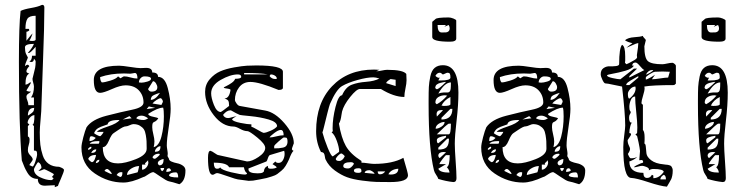

<svg xmlns="http://www.w3.org/2000/svg" viewBox="-20 -748 3091 792"><path d="M206 16Q198 16 184.5 17Q171 18 165 18Q136 18 136 -10Q122 -10 111.5 -16Q101 -22 92.5 -36.5Q84 -51 81 -58.5Q78 -66 70 -86Q58 -230 58 -493Q58 -646 65 -703Q79 -710 108 -715Q137 -720 151 -727Q153 -728 154 -728Q163 -728 163 -717Q163 -641 157.5 -500Q152 -359 151 -314Q151 -293 147.5 -256Q144 -219 144 -202Q144 -172 146.5 -150.5Q149 -129 156.5 -106.5Q164 -84 181 -72Q198 -60 224 -60Q244 -53 244 -47Q244 -40 231.5 -11.5Q219 17 219 19L206 24ZM120 -50Q120 -29 145 -17Q170 -5 191 -5Q197 -5 201 -13L194 -18Q202 -26 202 -29Q202 -31 184.5 -40Q167 -49 163 -50Q160 -50 153 -46.5Q146 -43 138 -43Q139 -43 151 -55Q151 -72 138 -79Q135 -79 127.5 -65.5Q120 -52 120 -50ZM101 -67Q113 -61 114 -61Q119 -61 126 -82Q133 -103 133 -111Q133 -121 130.5 -124Q128 -127 120 -127V-228L114 -234Q122 -234 122 -273Q112 -273 103 -262.5Q94 -252 94 -241Q94 -240 97.5 -237.5Q101 -235 101 -234L95 -228V-185Q102 -183 102 -172Q102 -160 98.5 -150Q95 -140 95 -128Q95 -117 105 -107Q115 -97 115 -90Q115 -87 108.5 -78.5Q102 -70 101 -67ZM121 -303Q95 -303 95 -271Q96 -271 101.5 -275Q107 -279 108 -279.5Q109 -280 113 -283.5Q117 -287 118 -289Q119 -291 120 -295Q121 -299 121 -303ZM89 -349Q89 -342 93 -333Q97 -324 97 -314H120V-346H108Q120 -362 120 -391Q120 -397 117 -407Q114 -417 114 -423Q116 -433 119.5 -445.5Q123 -458 125 -468.5Q127 -479 127 -494Q127 -499 120 -506Q120 -492 108 -492L105 -493Q102 -494 101 -494Q112 -500 112 -518H127V-555Q105 -529 98 -529L97 -530Q96 -530 95 -530Q114 -551 120 -567Q83 -567 83 -553Q83 -545 84 -538Q85 -531 87 -526.5Q89 -522 91 -518.5Q93 -515 94 -513L95 -511Q95 -509 89 -495.5Q83 -482 83 -475Q89 -481 95 -481Q96 -481 98.5 -478.5Q101 -476 101 -475Q89 -463 89 -454Q89 -449 94.5 -447Q100 -445 101 -444Q85 -439 85 -399Q92 -399 97.5 -403.5Q103 -408 105 -408Q106 -408 106 -408L108 -407Q106 -402 89 -375Q92 -370 108 -370Q106 -367 97.5 -362Q89 -357 89 -349ZM89 -617V-580Q112 -609 114 -610L113 -606Q112 -602 108.5 -594Q105 -586 101 -580Q106 -579 112 -579Q127 -579 127 -585V-683Q101 -683 93 -670.5Q85 -658 85 -629H99Q99 -628 100 -626L101 -624Q101 -622 96.5 -619.5Q92 -617 89 -617Z M613 -38Q605 -38 590.5 -28Q576 -18 572 -18Q522 5 489 5Q426 5 371 -32.5Q316 -70 316 -140Q316 -153 323.5 -181.5Q331 -210 337 -223Q359 -255 419 -270.5Q479 -286 525.5 -295.5Q572 -305 572 -325Q572 -355 552.5 -375.5Q533 -396 498 -396Q476 -396 441.5 -380.5Q407 -365 393 -365Q367 -365 367 -418Q367 -477 471 -477Q484 -477 516 -472Q548 -467 560 -467Q563 -467 571 -467.5Q579 -468 583 -468Q608 -468 608 -449Q632 -449 632 -431Q660 -431 672 -385Q684 -339 684 -299Q684 -273 676 -223Q668 -173 668 -148Q668 -142 670 -130.5Q672 -119 672 -113Q672 -112 671.5 -109Q671 -106 671 -104Q676 -94 677 -93Q677 -86 687.5 -81.5Q698 -77 711 -74.5Q724 -72 734.5 -64.5Q745 -57 745 -45Q745 -2 720 12Q689 2 677 0Q667 -2 641 -20Q615 -38 613 -38ZM461 -26Q474 -18 476 -18Q485 -18 485 -37L480 -38Q468 -38 461 -26ZM677 -26Q677 -16 715 -16Q715 -37 705 -37Q683 -37 677 -26ZM554 -63Q538 -63 521 -52.5Q504 -42 504 -26L547 -37Q549 -37 554 -63ZM411 -43Q413 -42 420 -38.5Q427 -35 432.5 -32.5Q438 -30 441 -30Q441 -35 433.5 -43Q426 -51 422 -51Q415 -51 411 -43ZM677 -54Q666 -54 666 -39Q683 -39 686 -46Q681 -54 677 -54ZM642 -55Q642 -46 649 -42Q657 -47 657 -55ZM566 -69V-48Q576 -48 584 -57.5Q592 -67 592 -78L591 -82Q591 -86 591 -87L578 -74L580 -69ZM631 -75Q631 -72 633.5 -69Q636 -66 638 -66Q655 -66 655 -92Q649 -92 640 -87Q631 -82 631 -75ZM390 -89Q377 -89 375 -75Q390 -77 390 -89ZM404 -141Q404 -74 467 -74Q496 -74 540.5 -91.5Q585 -109 585 -134V-138Q585 -156 584.5 -165.5Q584 -175 581.5 -190.5Q579 -206 573.5 -214.5Q568 -223 557 -229.5Q546 -236 530 -236Q525 -236 515 -231.5Q505 -227 501 -227Q494 -227 485.5 -222.5Q477 -218 464.5 -209.5Q452 -201 449 -199Q440 -194 429 -167.5Q418 -141 404 -141ZM344 -93Q345 -90 348.5 -86.5Q352 -83 355 -81Q358 -79 359 -79Q366 -79 371 -91Q376 -103 376 -109Q351 -109 344 -93ZM609 -100Q611 -93 619 -93Q621 -93 630 -100.5Q639 -108 639 -111Q639 -114 635 -114Q617 -114 609 -100ZM377 -132Q363 -132 356 -117Q377 -117 377 -132ZM642 -145Q634 -145 626.5 -137.5Q619 -130 619 -122Q632 -122 637 -127Q642 -132 642 -145ZM356 -143Q353 -143 348 -139Q343 -135 343 -133L344 -130Q347 -130 352 -133Q357 -136 357 -138V-140Q356 -142 356 -143ZM608 -223Q608 -212 612.5 -194Q617 -176 617 -165Q617 -154 614 -141Q636 -146 646 -185Q656 -224 656 -268Q656 -294 653 -304Q631 -304 591 -278Q593 -270 611 -266.5Q629 -263 633 -260Q629 -254 625 -250.5Q621 -247 618 -246Q615 -245 612.5 -243Q610 -241 609 -236.5Q608 -232 608 -223ZM387 -155Q390 -158 390 -165Q390 -166 385 -166Q356 -166 350 -155ZM356 -186Q349 -186 349 -166Q364 -166 375 -179Q365 -186 356 -186ZM368 -199Q370 -196 380 -191Q390 -186 393 -186Q395 -186 401 -193.5Q407 -201 407 -204H380Q385 -213 424.5 -226Q464 -239 473 -253H469Q426 -253 424 -235Q419 -233 410 -230Q401 -227 396 -225Q391 -223 385 -219.5Q379 -216 375 -211Q371 -206 368 -199ZM542 -260Q553 -253 572 -253Q581 -253 591 -260Q576 -271 564 -271Q547 -271 542 -260ZM514 -269 486 -255 523 -260ZM594 -309 585 -298 620 -303ZM609 -321 646 -315 647 -318Q649 -321 650.5 -324.5Q652 -328 652 -329Q652 -333 648.5 -338Q645 -343 643 -343Q637 -343 625.5 -335.5Q614 -328 609 -321ZM640 -365Q638 -364 633.5 -363Q629 -362 627 -361Q625 -360 621 -358.5Q617 -357 615 -356Q613 -355 610 -353Q607 -351 605.5 -348.5Q604 -346 603 -343Q602 -340 602 -336Q621 -336 640 -365ZM591 -381Q591 -378 595 -374Q599 -370 604 -370Q629 -370 629 -388Q629 -395 623.5 -404Q618 -413 611 -413ZM393 -430Q393 -415 400 -408Q411 -408 435.5 -415.5Q460 -423 467 -433L477 -425Q478 -425 483.5 -429Q489 -433 492 -433Q503 -433 518.5 -428.5Q534 -424 547 -424Q547 -447 536 -447Q534 -447 527.5 -445.5Q521 -444 518 -444Q499 -445 492 -445Q436 -445 393 -430ZM576 -433Q567 -433 560 -425.5Q553 -418 553 -408Q554 -408 558 -407.5Q562 -407 563 -407Q573 -407 588 -411.5Q603 -416 603 -423Q603 -433 576 -433Z M1006 -2 961 -8Q956 -8 919 -21Q882 -34 876 -34Q871 -34 866 -30.5Q861 -27 857 -27Q838 -27 838 -97Q838 -126 848 -126Q855 -124 866 -116Q877 -108 882 -108L999 -82Q1019 -82 1046.5 -100.5Q1074 -119 1074 -138Q1074 -154 1041.5 -180.5Q1009 -207 1001 -207Q987 -207 970 -216.5Q953 -226 944 -226Q898 -226 862 -272.5Q826 -319 826 -369Q826 -399 845 -421Q864 -443 888 -453.5Q912 -464 946 -470Q980 -476 999 -477Q1018 -478 1037 -478Q1147 -478 1147 -452V-386Q1147 -377 1129 -377Q1049 -410 1013 -410Q983 -410 966 -387.5Q949 -365 949 -335Q949 -331 955.5 -321.5Q962 -312 969 -311L1074 -292Q1114 -285 1153 -240Q1192 -195 1192 -157Q1192 -156 1188 -146Q1184 -136 1184 -132Q1184 -131 1186.5 -128.5Q1189 -126 1191 -126Q1183 -120 1172 -90Q1165 -75 1158 -63.5Q1151 -52 1140.5 -43.5Q1130 -35 1123.5 -30Q1117 -25 1101 -20Q1085 -15 1079 -13.5Q1073 -12 1052 -8Q1031 -4 1024 -3ZM888 -58Q893 -47 933 -37.5Q973 -28 990 -28Q999 -28 999 -34Q990 -38 986 -58H925Q917 -77 862 -77Q862 -52 875 -52Q886 -52 888 -58ZM1005 -49Q1005 -33 1043 -33Q1057 -33 1063 -36Q1069 -39 1069 -43.5Q1069 -48 1072.5 -54Q1076 -60 1085 -64Q1085 -56 1087.5 -54Q1090 -52 1097 -52Q1115 -52 1122 -58Q1119 -62 1104 -71L1116 -82Q1119 -76 1129 -76Q1141 -76 1147.5 -88Q1154 -100 1154 -113Q1154 -122 1152 -126L1092 -108Q1087 -103 1084.5 -94Q1082 -85 1079 -82L1005 -53ZM1152 -181H1151Q1148 -181 1129.5 -165Q1111 -149 1111 -145V-136Q1124 -136 1130 -136.5Q1136 -137 1146.5 -139Q1157 -141 1161.5 -147.5Q1166 -154 1166 -164Q1166 -178 1161 -180Q1157 -181 1152 -181ZM1138 -212Q1128 -212 1111 -199Q1094 -186 1092 -181Q1103 -181 1120 -185.5Q1137 -190 1150 -190Q1150 -212 1138 -212ZM1017 -225Q1023 -224 1043.5 -212Q1064 -200 1067 -200Q1077 -200 1097 -209Q1117 -218 1123 -227Q1123 -245 1088.5 -255Q1054 -265 1012.5 -269Q971 -273 969 -274Q964 -276 955 -280.5Q946 -285 939.5 -289Q933 -293 931 -293Q915 -293 900 -274Q906 -261 921 -261Q927 -261 937.5 -264.5Q948 -268 956 -268Q941 -262 937 -255Q942 -247 972 -241Q1002 -235 1017 -235ZM851 -363Q851 -344 862.5 -315Q874 -286 891 -286Q893 -286 925 -311Q925 -327 921.5 -332.5Q918 -338 906 -342Q926 -342 931 -378Q928 -381 921 -382Q914 -383 908.5 -384Q903 -385 903 -387Q903 -388 913.5 -393Q924 -398 935.5 -406Q947 -414 950 -423Q975 -423 975 -431Q975 -441 961 -441Q930 -441 890.5 -418.5Q851 -396 851 -363ZM1092 -434Q1101 -422 1116 -422L1122 -423Q1122 -431 1114 -436Q1106 -441 1097 -441Q1096 -441 1094 -438Q1092 -435 1092 -434ZM987 -447V-441H1085Q1056 -447 987 -447Z M1304 -121Q1284 -160 1284 -207Q1284 -323 1349.5 -392Q1415 -461 1523 -461Q1525 -461 1534.5 -460.5Q1544 -460 1545 -460L1532 -454Q1541 -454 1555 -457Q1569 -460 1577 -460Q1643 -460 1656 -443Q1656 -441 1656.5 -429.5Q1657 -418 1657 -417Q1657 -404 1652.5 -383Q1648 -362 1648 -348Q1605 -348 1551 -381H1465Q1451 -381 1424.5 -348Q1398 -315 1391 -288Q1390 -285 1388.5 -273.5Q1387 -262 1384.5 -253Q1382 -244 1378 -238Q1388 -179 1406.5 -146Q1425 -113 1471 -84V-77Q1480 -77 1497 -74.5Q1514 -72 1523 -72Q1599 -72 1644 -97Q1663 -34 1663 -25Q1663 3 1590 3Q1555 3 1534 2.5Q1513 2 1474.5 -3Q1436 -8 1411.5 -17Q1387 -26 1361.5 -44.5Q1336 -63 1323 -90Q1321 -94 1320 -102.5Q1319 -111 1316 -115.5Q1313 -120 1304 -121ZM1538 -41Q1538 -29 1547 -29Q1561 -29 1569 -41ZM1623 -52Q1593 -50 1582 -29L1591 -28Q1623 -28 1623 -52ZM1440 -44Q1440 -35 1458 -35Q1469 -35 1471 -41Q1471 -49 1468.5 -51.5Q1466 -54 1459 -54Q1440 -54 1440 -44ZM1504 -46Q1486 -46 1484 -35L1525 -31Q1524 -36 1516 -41Q1508 -46 1504 -46ZM1396 -63Q1396 -53 1416 -53Q1428 -53 1440 -72Q1438 -79 1427 -79Q1396 -79 1396 -63ZM1365 -93Q1365 -84 1379 -84Q1393 -84 1402 -103Q1402 -105 1397.5 -109Q1393 -113 1391 -114L1388 -115Q1384 -115 1378 -109.5Q1372 -104 1368.5 -99Q1365 -94 1365 -93ZM1310 -202Q1317 -175 1331.5 -139Q1346 -103 1353 -103L1378 -121L1379 -124Q1379 -140 1369.5 -166.5Q1360 -193 1348 -202L1353 -207Q1352 -211 1352 -220Q1352 -259 1364 -307Q1376 -355 1391 -355Q1406 -389 1431 -398.5Q1456 -408 1490 -410.5Q1524 -413 1545 -424Q1530 -429 1520 -429Q1494 -429 1454.5 -418Q1415 -407 1391 -393Q1367 -379 1341 -319Q1338 -311 1330.5 -281.5Q1323 -252 1317 -227Q1311 -202 1310 -202ZM1612 -419 1591 -422Q1573 -411 1573 -405L1612 -393Z M1788 -10Q1786 -17 1779 -27Q1772 -37 1770 -46Q1748 -136 1748 -318Q1748 -323 1748 -334Q1748 -371 1749 -389.5Q1750 -408 1755 -432.5Q1760 -457 1773 -468Q1786 -479 1807 -479Q1871 -479 1871 -366Q1871 -315 1863.5 -251.5Q1856 -188 1856 -155Q1856 -131 1859.5 -83.5Q1863 -36 1863 -13Q1863 3 1850 3Q1820 0 1788 -10ZM1788 -52Q1794 -36 1834 -36Q1834 -41 1831.5 -46.5Q1829 -52 1826 -55Q1823 -58 1823 -59H1824Q1835 -65 1835 -108H1820Q1818 -108 1805.5 -92Q1793 -76 1793 -72V-71H1820ZM1788 -108Q1788 -99 1794 -96L1820 -120Q1819 -120 1815 -120.5Q1811 -121 1810 -121Q1791 -121 1788 -108ZM1788 -139V-131Q1813 -131 1822.5 -141Q1832 -151 1832 -176H1825ZM1788 -157 1820 -182V-188Q1782 -183 1782 -170Q1782 -157 1788 -157ZM1840 -238H1831Q1821 -233 1782 -194H1831Q1840 -194 1840 -238ZM1814 -245Q1801 -245 1789 -237Q1777 -229 1777 -217Q1788 -217 1801 -225.5Q1814 -234 1814 -245ZM1801 -262V-255Q1846 -255 1846 -299H1838ZM1801 -294Q1781 -294 1781 -277Q1782 -269 1782 -267L1807 -293L1805 -294Q1802 -294 1801 -294ZM1838 -348Q1811 -334 1801 -312H1805Q1809 -311 1810 -311Q1838 -311 1838 -318ZM1776 -325Q1776 -323 1778.5 -320.5Q1781 -318 1782 -318Q1804 -330 1825 -354H1821Q1817 -355 1816 -355Q1800 -355 1788 -347.5Q1776 -340 1776 -325ZM1840 -408Q1814 -408 1788 -362Q1799 -366 1810 -366.5Q1821 -367 1825.5 -366.5Q1830 -366 1834 -369.5Q1838 -373 1839 -381.5Q1840 -390 1840 -408ZM1776 -388 1775 -387Q1775 -385 1777.5 -382.5Q1780 -380 1782 -380Q1790 -380 1820 -410H1816Q1814 -410 1809 -409Q1804 -408 1796 -406Q1788 -404 1782 -399.5Q1776 -395 1776 -388ZM1794 -428 1788 -416H1798Q1838 -416 1838 -428Q1838 -440 1835.5 -444Q1833 -448 1826 -448Q1823 -448 1816 -444.5Q1809 -441 1807 -441Q1805 -441 1802 -444.5Q1799 -448 1794 -448Q1783 -448 1776 -435Q1784 -427 1791 -427L1792 -428Q1793 -428 1794 -428ZM1763 -658 1776 -669Q1781 -676 1831 -676Q1839 -676 1850.5 -671.5Q1862 -667 1862 -663V-589Q1862 -576 1836 -576Q1763 -576 1763 -595ZM1785 -645Q1785 -614 1802 -614Q1815 -614 1820.5 -614.5Q1826 -615 1830.5 -619Q1835 -623 1835 -632Q1835 -637 1831 -645Q1815 -638 1813 -638L1820 -645Z M2262 -38Q2254 -38 2239.5 -28Q2225 -18 2221 -18Q2171 5 2138 5Q2075 5 2020 -32.5Q1965 -70 1965 -140Q1965 -153 1972.5 -181.5Q1980 -210 1986 -223Q2008 -255 2068 -270.5Q2128 -286 2174.5 -295.5Q2221 -305 2221 -325Q2221 -355 2201.5 -375.5Q2182 -396 2147 -396Q2125 -396 2090.5 -380.5Q2056 -365 2042 -365Q2016 -365 2016 -418Q2016 -477 2120 -477Q2133 -477 2165 -472Q2197 -467 2209 -467Q2212 -467 2220 -467.5Q2228 -468 2232 -468Q2257 -468 2257 -449Q2281 -449 2281 -431Q2309 -431 2321 -385Q2333 -339 2333 -299Q2333 -273 2325 -223Q2317 -173 2317 -148Q2317 -142 2319 -130.5Q2321 -119 2321 -113Q2321 -112 2320.5 -109Q2320 -106 2320 -104Q2325 -94 2326 -93Q2326 -86 2336.5 -81.5Q2347 -77 2360 -74.5Q2373 -72 2383.5 -64.5Q2394 -57 2394 -45Q2394 -2 2369 12Q2338 2 2326 0Q2316 -2 2290 -20Q2264 -38 2262 -38ZM2110 -26Q2123 -18 2125 -18Q2134 -18 2134 -37L2129 -38Q2117 -38 2110 -26ZM2326 -26Q2326 -16 2364 -16Q2364 -37 2354 -37Q2332 -37 2326 -26ZM2203 -63Q2187 -63 2170 -52.5Q2153 -42 2153 -26L2196 -37Q2198 -37 2203 -63ZM2060 -43Q2062 -42 2069 -38.5Q2076 -35 2081.5 -32.5Q2087 -30 2090 -30Q2090 -35 2082.5 -43Q2075 -51 2071 -51Q2064 -51 2060 -43ZM2326 -54Q2315 -54 2315 -39Q2332 -39 2335 -46Q2330 -54 2326 -54ZM2291 -55Q2291 -46 2298 -42Q2306 -47 2306 -55ZM2215 -69V-48Q2225 -48 2233 -57.5Q2241 -67 2241 -78L2240 -82Q2240 -86 2240 -87L2227 -74L2229 -69ZM2280 -75Q2280 -72 2282.5 -69Q2285 -66 2287 -66Q2304 -66 2304 -92Q2298 -92 2289 -87Q2280 -82 2280 -75ZM2039 -89Q2026 -89 2024 -75Q2039 -77 2039 -89ZM2053 -141Q2053 -74 2116 -74Q2145 -74 2189.5 -91.5Q2234 -109 2234 -134V-138Q2234 -156 2233.5 -165.5Q2233 -175 2230.5 -190.5Q2228 -206 2222.5 -214.5Q2217 -223 2206 -229.5Q2195 -236 2179 -236Q2174 -236 2164 -231.5Q2154 -227 2150 -227Q2143 -227 2134.5 -222.5Q2126 -218 2113.5 -209.5Q2101 -201 2098 -199Q2089 -194 2078 -167.5Q2067 -141 2053 -141ZM1993 -93Q1994 -90 1997.5 -86.5Q2001 -83 2004 -81Q2007 -79 2008 -79Q2015 -79 2020 -91Q2025 -103 2025 -109Q2000 -109 1993 -93ZM2258 -100Q2260 -93 2268 -93Q2270 -93 2279 -100.5Q2288 -108 2288 -111Q2288 -114 2284 -114Q2266 -114 2258 -100ZM2026 -132Q2012 -132 2005 -117Q2026 -117 2026 -132ZM2291 -145Q2283 -145 2275.5 -137.5Q2268 -130 2268 -122Q2281 -122 2286 -127Q2291 -132 2291 -145ZM2005 -143Q2002 -143 1997 -139Q1992 -135 1992 -133L1993 -130Q1996 -130 2001 -133Q2006 -136 2006 -138V-140Q2005 -142 2005 -143ZM2257 -223Q2257 -212 2261.5 -194Q2266 -176 2266 -165Q2266 -154 2263 -141Q2285 -146 2295 -185Q2305 -224 2305 -268Q2305 -294 2302 -304Q2280 -304 2240 -278Q2242 -270 2260 -266.5Q2278 -263 2282 -260Q2278 -254 2274 -250.5Q2270 -247 2267 -246Q2264 -245 2261.5 -243Q2259 -241 2258 -236.5Q2257 -232 2257 -223ZM2036 -155Q2039 -158 2039 -165Q2039 -166 2034 -166Q2005 -166 1999 -155ZM2005 -186Q1998 -186 1998 -166Q2013 -166 2024 -179Q2014 -186 2005 -186ZM2017 -199Q2019 -196 2029 -191Q2039 -186 2042 -186Q2044 -186 2050 -193.5Q2056 -201 2056 -204H2029Q2034 -213 2073.5 -226Q2113 -239 2122 -253H2118Q2075 -253 2073 -235Q2068 -233 2059 -230Q2050 -227 2045 -225Q2040 -223 2034 -219.5Q2028 -216 2024 -211Q2020 -206 2017 -199ZM2191 -260Q2202 -253 2221 -253Q2230 -253 2240 -260Q2225 -271 2213 -271Q2196 -271 2191 -260ZM2163 -269 2135 -255 2172 -260ZM2243 -309 2234 -298 2269 -303ZM2258 -321 2295 -315 2296 -318Q2298 -321 2299.5 -324.5Q2301 -328 2301 -329Q2301 -333 2297.5 -338Q2294 -343 2292 -343Q2286 -343 2274.5 -335.5Q2263 -328 2258 -321ZM2289 -365Q2287 -364 2282.5 -363Q2278 -362 2276 -361Q2274 -360 2270 -358.5Q2266 -357 2264 -356Q2262 -355 2259 -353Q2256 -351 2254.5 -348.5Q2253 -346 2252 -343Q2251 -340 2251 -336Q2270 -336 2289 -365ZM2240 -381Q2240 -378 2244 -374Q2248 -370 2253 -370Q2278 -370 2278 -388Q2278 -395 2272.5 -404Q2267 -413 2260 -413ZM2042 -430Q2042 -415 2049 -408Q2060 -408 2084.5 -415.5Q2109 -423 2116 -433L2126 -425Q2127 -425 2132.5 -429Q2138 -433 2141 -433Q2152 -433 2167.5 -428.5Q2183 -424 2196 -424Q2196 -447 2185 -447Q2183 -447 2176.5 -445.5Q2170 -444 2167 -444Q2148 -445 2141 -445Q2085 -445 2042 -430ZM2225 -433Q2216 -433 2209 -425.5Q2202 -418 2202 -408Q2203 -408 2207 -407.5Q2211 -407 2212 -407Q2222 -407 2237 -411.5Q2252 -416 2252 -423Q2252 -433 2225 -433Z M2584 -14Q2551 -14 2551 -141Q2551 -160 2555 -190Q2559 -220 2559 -230Q2559 -278 2546 -391Q2538 -392 2511.5 -398Q2485 -404 2477 -404Q2472 -404 2465 -418.5Q2458 -433 2458 -442Q2458 -459 2469.5 -467Q2481 -475 2495 -474.5Q2509 -474 2521 -475.5Q2533 -477 2534 -483Q2534 -551 2546 -563Q2559 -558 2559 -516Q2559 -508 2559 -498L2558 -489L2564 -483L2575 -488Q2587 -494 2597.5 -500.5Q2608 -507 2608 -512Q2608 -513 2607.5 -516Q2607 -519 2607 -521V-520Q2613 -557 2613 -570H2611Q2607 -570 2586 -560.5Q2565 -551 2564 -551Q2569 -556 2589 -570Q2569 -574 2558 -582Q2571 -593 2596.5 -594.5Q2622 -596 2632 -600Q2632 -596 2638 -590.5Q2644 -585 2644 -582Q2644 -581 2641 -570Q2638 -559 2638 -557Q2638 -508 2653 -495.5Q2668 -483 2712 -483Q2719 -483 2732 -486Q2745 -489 2754 -489Q2757 -489 2762.5 -484.5Q2768 -480 2768 -477V-403L2761 -397Q2671 -397 2638 -391Q2638 -390 2638.5 -387.5Q2639 -385 2639 -384Q2639 -374 2632.5 -353Q2626 -332 2626 -323Q2626 -321 2628.5 -318.5Q2631 -316 2632 -316V-212Q2639 -205 2639 -181Q2639 -176 2639 -170Q2639 -164 2638.5 -160.5Q2638 -157 2638 -156Q2643 -155 2644 -142.5Q2645 -130 2646.5 -115.5Q2648 -101 2666 -87Q2684 -73 2718 -70L2725 -69Q2733 -68 2735 -68Q2737 -68 2742.5 -66Q2748 -64 2749.5 -61.5Q2751 -59 2753 -55Q2755 -51 2755 -45Q2755 -32 2753 -23Q2751 -14 2749 -9.5Q2747 -5 2741 5Q2735 15 2731 22Q2705 20 2655 3.5Q2605 -13 2584 -14ZM2718 -27Q2704 -19 2704 -8H2727Q2727 -24 2718 -27ZM2634 -35Q2634 -14 2649 -14Q2663 -14 2669 -27Q2670 -27 2672 -25.5Q2674 -24 2675 -24V-13Q2699 -13 2718 -39Q2716 -51 2675 -51Q2665 -51 2656 -45Q2657 -46 2657 -49Q2657 -55 2646 -59.5Q2635 -64 2629 -64Q2623 -64 2612.5 -61Q2602 -58 2595 -58Q2596 -61 2605.5 -66Q2615 -71 2623 -74L2632 -77L2633 -79Q2633 -88 2626 -88Q2625 -88 2622 -87.5Q2619 -87 2617 -87Q2617 -90 2618.5 -106.5Q2620 -123 2620 -125Q2619 -137 2614 -161Q2609 -185 2608 -187L2601 -193L2608 -199Q2608 -200 2608.5 -209Q2609 -218 2609 -222Q2609 -244 2604.5 -285.5Q2600 -327 2600 -350Q2588 -350 2582 -335.5Q2576 -321 2576 -307Q2576 -295 2579 -291Q2582 -287 2582 -286Q2582 -282 2578.5 -277Q2575 -272 2575 -263Q2575 -242 2585 -242Q2587 -242 2589 -243Q2584 -243 2580 -227.5Q2576 -212 2576 -199Q2583 -199 2583 -194Q2583 -190 2576 -180.5Q2569 -171 2569 -170Q2569 -158 2574 -148Q2579 -138 2579 -134Q2579 -126 2570 -113Q2577 -95 2582 -95Q2600 -95 2608 -101Q2604 -95 2592.5 -89Q2581 -83 2576 -82Q2576 -35 2634 -35ZM2570 -361Q2570 -342 2576 -341Q2602 -361 2602 -384L2601 -391Q2589 -391 2579.5 -380.5Q2570 -370 2570 -361ZM2613 -434Q2608 -431 2593.5 -423Q2579 -415 2571 -409Q2563 -403 2563 -397H2576L2613 -428ZM2484 -437Q2484 -431 2506.5 -426Q2529 -421 2539 -421L2595 -465H2608L2576 -434V-428L2638 -459Q2631 -462 2619.5 -476Q2608 -490 2602 -490Q2588 -490 2588 -477H2595Q2587 -464 2559 -456Q2531 -448 2507.5 -444Q2484 -440 2484 -437ZM2713 -453 2682 -452Q2674 -451 2659 -441.5Q2644 -432 2644 -428V-420Q2649 -420 2664.5 -429Q2680 -438 2682 -440L2669 -421Q2681 -421 2703 -424.5Q2725 -428 2736 -428L2743 -452Q2740 -452 2727.5 -452.5Q2715 -453 2713 -453ZM2669 -459Q2655 -459 2644 -440Q2649 -441 2660.5 -447.5Q2672 -454 2675 -459Z M2899 -10Q2897 -17 2890 -27Q2883 -37 2881 -46Q2859 -136 2859 -318Q2859 -323 2859 -334Q2859 -371 2860 -389.5Q2861 -408 2866 -432.5Q2871 -457 2884 -468Q2897 -479 2918 -479Q2982 -479 2982 -366Q2982 -315 2974.5 -251.5Q2967 -188 2967 -155Q2967 -131 2970.5 -83.5Q2974 -36 2974 -13Q2974 3 2961 3Q2931 0 2899 -10ZM2899 -52Q2905 -36 2945 -36Q2945 -41 2942.5 -46.5Q2940 -52 2937 -55Q2934 -58 2934 -59H2935Q2946 -65 2946 -108H2931Q2929 -108 2916.5 -92Q2904 -76 2904 -72V-71H2931ZM2899 -108Q2899 -99 2905 -96L2931 -120Q2930 -120 2926 -120.5Q2922 -121 2921 -121Q2902 -121 2899 -108ZM2899 -139V-131Q2924 -131 2933.5 -141Q2943 -151 2943 -176H2936ZM2899 -157 2931 -182V-188Q2893 -183 2893 -170Q2893 -157 2899 -157ZM2951 -238H2942Q2932 -233 2893 -194H2942Q2951 -194 2951 -238ZM2925 -245Q2912 -245 2900 -237Q2888 -229 2888 -217Q2899 -217 2912 -225.5Q2925 -234 2925 -245ZM2912 -262V-255Q2957 -255 2957 -299H2949ZM2912 -294Q2892 -294 2892 -277Q2893 -269 2893 -267L2918 -293L2916 -294Q2913 -294 2912 -294ZM2949 -348Q2922 -334 2912 -312H2916Q2920 -311 2921 -311Q2949 -311 2949 -318ZM2887 -325Q2887 -323 2889.5 -320.5Q2892 -318 2893 -318Q2915 -330 2936 -354H2932Q2928 -355 2927 -355Q2911 -355 2899 -347.5Q2887 -340 2887 -325ZM2951 -408Q2925 -408 2899 -362Q2910 -366 2921 -366.5Q2932 -367 2936.5 -366.5Q2941 -366 2945 -369.5Q2949 -373 2950 -381.5Q2951 -390 2951 -408ZM2887 -388 2886 -387Q2886 -385 2888.5 -382.5Q2891 -380 2893 -380Q2901 -380 2931 -410H2927Q2925 -410 2920 -409Q2915 -408 2907 -406Q2899 -404 2893 -399.5Q2887 -395 2887 -388ZM2905 -428 2899 -416H2909Q2949 -416 2949 -428Q2949 -440 2946.5 -444Q2944 -448 2937 -448Q2934 -448 2927 -444.5Q2920 -441 2918 -441Q2916 -441 2913 -444.5Q2910 -448 2905 -448Q2894 -448 2887 -435Q2895 -427 2902 -427L2903 -428Q2904 -428 2905 -428ZM2874 -658 2887 -669Q2892 -676 2942 -676Q2950 -676 2961.5 -671.5Q2973 -667 2973 -663V-589Q2973 -576 2947 -576Q2874 -576 2874 -595ZM2896 -645Q2896 -614 2913 -614Q2926 -614 2931.5 -614.5Q2937 -615 2941.5 -619Q2946 -623 2946 -632Q2946 -637 2942 -645Q2926 -638 2924 -638L2931 -645Z"/></svg>

Font: CabinSketch
Style: Regular
Weight: 400
Designer: Pablo Impallari
Foundry: Pablo Impallari. www.impallari.com Igino Marini. www.ikern.com
Version: Version 1.002